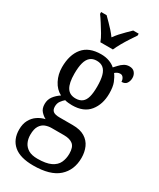

<svg xmlns="http://www.w3.org/2000/svg" viewBox="-248 -841 957 1156"><g transform="rotate(30 231.0 -263.5)"><path d="M198 239Q107 239 62 200.5Q17 162 17 93Q17 54 32 26.5Q47 -1 71.5 -17.5Q96 -34 124 -40Q106 -49 89.5 -67Q73 -85 73 -117Q73 -147 89.5 -169.5Q106 -192 133 -210Q96 -229 74.5 -270.5Q53 -312 53 -361Q53 -447 94 -496.5Q135 -546 219 -546Q251 -546 276.5 -536.5Q302 -527 318 -512Q327 -521 339 -534.5Q351 -548 367 -558Q383 -568 403 -568Q428 -568 440.5 -552.5Q453 -537 453 -516Q453 -495 442.5 -479Q432 -463 407 -463Q407 -478 399 -490Q391 -502 378 -502Q367 -502 358.5 -498Q350 -494 342 -487Q357 -467 368 -439Q379 -411 379 -365Q379 -290 339.5 -241Q300 -192 219 -192Q208 -192 193 -193.5Q178 -195 169 -198Q157 -188 145.5 -172.5Q134 -157 134 -134Q134 -111 147.5 -101Q161 -91 191 -91H283Q335 -91 367 -71.5Q399 -52 413.5 -19Q428 14 428 54Q428 139 372 189Q316 239 198 239ZM200 191Q259 191 292.5 175Q326 159 339 131Q352 103 352 69Q352 23 330.5 5.5Q309 -12 269 -12H182Q159 -12 138.5 -4Q118 4 104.5 25.5Q91 47 91 87Q91 116 102 139.5Q113 163 136.5 177Q160 191 200 191ZM217 -238Q245 -238 262.5 -251.5Q280 -265 287.5 -293Q295 -321 295 -365Q295 -411 287 -440.5Q279 -470 261.5 -484.5Q244 -499 216 -499Q188 -499 170.5 -484Q153 -469 145 -439.5Q137 -410 137 -364Q137 -300 156 -269Q175 -238 217 -238ZM178 -606Q170 -629 154 -655.5Q138 -682 121.5 -708Q105 -734 91 -753V-766H129Q144 -751 160.5 -734.5Q177 -718 192.5 -700.5Q208 -683 221 -665Q234 -683 249.5 -700.5Q265 -718 282 -734.5Q299 -751 314 -766H352V-753Q339 -734 322 -708Q305 -682 290 -655.5Q275 -629 265 -606Z"/></g></svg>

Font: Noto Serif Condensed
Style: Regular
Weight: 400
Width: 3
Designer: Monotype Design Team
Foundry: Monotype Imaging Inc.
Version: Version 2.015